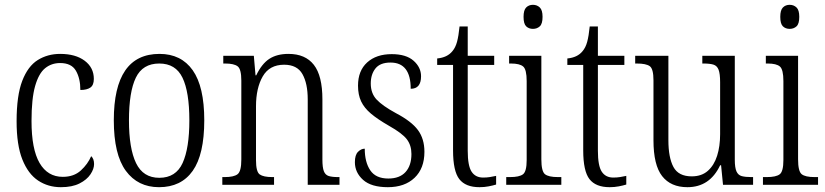

<svg xmlns="http://www.w3.org/2000/svg" viewBox="-20 -768 3430 798"><path d="M233 10Q180 10 138.5 -17.5Q97 -45 73 -105Q49 -165 49 -264Q49 -371 72.5 -432Q96 -493 137 -518.5Q178 -544 230 -544Q294 -544 332 -515.5Q370 -487 370 -440Q370 -414 355.5 -404Q341 -394 314 -394Q314 -442 295.5 -474Q277 -506 230 -506Q194 -506 167.5 -484.5Q141 -463 126 -410.5Q111 -358 111 -265Q111 -148 144.5 -90.5Q178 -33 241 -33Q287 -33 316 -59.5Q345 -86 359 -119Q371 -108 371 -86Q371 -66 356 -43.5Q341 -21 310.5 -5.5Q280 10 233 10Z M641 10Q553 10 503 -58Q453 -126 453 -268Q453 -544 643 -544Q733 -544 781 -476Q829 -408 829 -268Q829 -126 781 -58Q733 10 641 10ZM642 -29Q711 -29 739 -90.5Q767 -152 767 -268Q767 -386 738.5 -445Q710 -504 642 -504Q573 -504 544.5 -445Q516 -386 516 -268Q516 -151 545.5 -90Q575 -29 642 -29Z M904 0V-32H914Q952 -32 967.5 -44Q983 -56 983 -105V-433Q983 -481 967.5 -492.5Q952 -504 916 -504H908V-536H1035L1042 -455H1045Q1068 -503 1099.5 -523.5Q1131 -544 1179 -544Q1249 -544 1284.5 -498.5Q1320 -453 1320 -355V-105Q1320 -72 1326 -56.5Q1332 -41 1346 -36.5Q1360 -32 1385 -32H1391V0H1259V-355Q1259 -421 1237 -460Q1215 -499 1161 -499Q1100 -499 1072 -450.5Q1044 -402 1044 -326V-102Q1044 -54 1059.5 -43Q1075 -32 1112 -32H1119V0Z M1592 10Q1523 10 1489 -20.5Q1455 -51 1455 -94Q1455 -124 1468 -137Q1481 -150 1496 -150Q1496 -94 1519 -60Q1542 -26 1594 -26Q1641 -26 1665.5 -53Q1690 -80 1690 -128Q1690 -164 1671 -189Q1652 -214 1597 -245Q1550 -272 1522 -295.5Q1494 -319 1481 -346.5Q1468 -374 1468 -412Q1468 -474 1506 -508.5Q1544 -543 1608 -543Q1668 -543 1699 -515.5Q1730 -488 1730 -451Q1730 -399 1687 -399Q1687 -508 1603 -508Q1560 -508 1540.5 -483.5Q1521 -459 1521 -421Q1521 -380 1545.5 -354Q1570 -328 1625 -298Q1690 -264 1717 -227.5Q1744 -191 1744 -137Q1744 -68 1703 -29Q1662 10 1592 10Z M1973 10Q1915 10 1889 -23.5Q1863 -57 1863 -143V-498H1797V-525Q1839 -529 1860 -555Q1873 -570 1879.5 -594Q1886 -618 1890 -658H1924V-536H2034V-498H1924V-141Q1924 -79 1940 -54.5Q1956 -30 1988 -30Q2003 -30 2015.5 -32Q2028 -34 2042 -37V-1Q2029 3 2011 6.5Q1993 10 1973 10Z M2195 -648Q2178 -648 2167 -658.5Q2156 -669 2156 -698Q2156 -726 2167 -737Q2178 -748 2195 -748Q2212 -748 2223.5 -737Q2235 -726 2235 -698Q2235 -669 2223.5 -658.5Q2212 -648 2195 -648ZM2084 0V-32H2100Q2138 -32 2153.5 -43.5Q2169 -55 2169 -103V-431Q2169 -479 2154.5 -491.5Q2140 -504 2104 -504H2096V-536H2230V-106Q2230 -56 2245 -44Q2260 -32 2299 -32H2313V0Z M2514 10Q2456 10 2430 -23.5Q2404 -57 2404 -143V-498H2338V-525Q2380 -529 2401 -555Q2414 -570 2420.5 -594Q2427 -618 2431 -658H2465V-536H2575V-498H2465V-141Q2465 -79 2481 -54.5Q2497 -30 2529 -30Q2544 -30 2556.5 -32Q2569 -34 2583 -37V-1Q2570 3 2552 6.5Q2534 10 2514 10Z M2837 10Q2768 10 2732 -36Q2696 -82 2696 -185V-434Q2696 -482 2680.5 -493Q2665 -504 2627 -504H2620V-536H2758V-186Q2758 -113 2779 -74Q2800 -35 2855 -35Q2896 -35 2922 -58Q2948 -81 2960.5 -120.5Q2973 -160 2973 -210V-426Q2973 -462 2966.5 -478.5Q2960 -495 2945 -499.5Q2930 -504 2904 -504H2899V-536H3034V-104Q3034 -71 3041 -55.5Q3048 -40 3063 -36Q3078 -32 3103 -32H3110V0H2985L2977 -81H2973Q2930 10 2837 10Z M3262 -648Q3245 -648 3234 -658.5Q3223 -669 3223 -698Q3223 -726 3234 -737Q3245 -748 3262 -748Q3279 -748 3290.5 -737Q3302 -726 3302 -698Q3302 -669 3290.5 -658.5Q3279 -648 3262 -648ZM3151 0V-32H3167Q3205 -32 3220.5 -43.5Q3236 -55 3236 -103V-431Q3236 -479 3221.5 -491.5Q3207 -504 3171 -504H3163V-536H3297V-106Q3297 -56 3312 -44Q3327 -32 3366 -32H3380V0Z"/></svg>

Font: Noto Serif Tamil Condensed Light
Style: Italic
Weight: 300
Width: 3
Italic angle: -12°
Designer: Indian Type Foundry, Tom Grace, and the Monotype Design Team
Foundry: Monotype Imaging Inc.
Version: Version 2.003; ttfautohint (v1.8.4.7-5d5b)